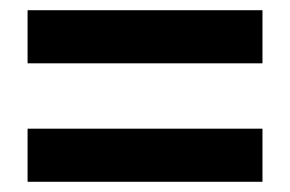

<svg xmlns="http://www.w3.org/2000/svg" viewBox="-20 -518 568 376"><path d="M34 -394V-498H494V-394ZM34 -162V-266H494V-162Z"/></svg>

Font: Mada
Style: Bold
Weight: 700
Designer: Khaled Hosny
Version: Version 1.5